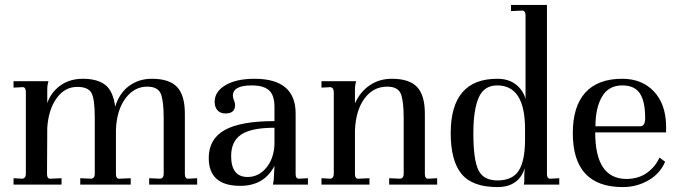

<svg xmlns="http://www.w3.org/2000/svg" viewBox="-20 -750 2761 780"><path d="M744 -24 781 -26V0H586V-26L632 -24Q645 -27 645 -43V-270Q645 -341 633 -369.5Q621 -398 578 -398Q525 -398 489.5 -350Q454 -302 451 -223V-43Q451 -24 464 -24L511 -26V0H306V-26L352 -24Q365 -27 365 -43V-272Q365 -348 351.5 -372.5Q338 -397 294 -397Q243 -397 210 -351Q177 -305 172 -231L171 -43Q171 -24 184 -24L230 -26V0H35V-26L72 -24Q85 -27 85 -43V-376Q85 -396 72 -396L35 -394V-420H177Q172 -405 172 -386V-331Q187 -375 225 -402.5Q263 -430 317 -430Q374 -430 406.5 -406Q439 -382 448 -317Q465 -372 504.5 -401Q544 -430 597 -430Q668 -430 699.5 -396.5Q731 -363 731 -288V-43Q731 -24 744 -24ZM171 -203V-195Z M1194 -24 1231 -26V0H1089Q1093 -20 1093 -37L1095 -76Q1053 5 956 5Q828 5 828 -108Q828 -185 892.5 -221.5Q957 -258 1095 -258V-316Q1095 -363 1073 -383Q1051 -403 1002 -403Q926 -403 926 -361Q926 -353 930.5 -342.5Q935 -332 935 -323Q935 -289 896 -289Q875 -289 863.5 -302Q852 -315 852 -336Q852 -378 896 -404Q940 -430 1014 -430Q1181 -430 1181 -289V-43Q1181 -24 1194 -24ZM986 -31Q1030 -31 1061 -67.5Q1092 -104 1095 -162V-231Q1001 -231 960 -203.5Q919 -176 919 -116Q919 -31 986 -31Z M1719 -24 1756 -26V0H1561V-26L1607 -24Q1620 -27 1620 -43V-270Q1620 -341 1608 -369.5Q1596 -398 1553 -398Q1496 -398 1460.5 -349.5Q1425 -301 1422 -219V-43Q1422 -24 1435 -24L1481 -26V0H1286V-26L1323 -24Q1336 -27 1336 -43V-376Q1336 -393 1323 -396L1286 -394V-420H1427Q1422 -405 1422 -385V-330Q1443 -377 1482 -403.5Q1521 -430 1572 -430Q1643 -430 1674.5 -396.5Q1706 -363 1706 -288V-43Q1706 -24 1719 -24Z M1811 -209Q1811 -430 2000 -430Q2046 -430 2075.5 -407Q2105 -384 2115 -348V-687Q2115 -707 2102 -707L2056 -705V-730H2202V-43Q2202 -24 2215 -24L2252 -26V0H2108Q2110 -8 2110 -16V-38Q2110 -46 2111 -56L2112 -67Q2087 10 2001 10Q1899 10 1855 -43.5Q1811 -97 1811 -209ZM1903 -209Q1903 -101 1923.5 -59Q1944 -17 2001 -17Q2062 -17 2087.5 -57Q2113 -97 2113 -184V-226Q2113 -403 2000 -403Q1946 -403 1924.5 -353Q1903 -303 1903 -209Z M2508 -430Q2587 -430 2635.5 -379.5Q2684 -329 2686 -241V-212H2398Q2398 -24 2524 -23Q2574 -23 2608.5 -48Q2643 -73 2659 -110L2682 -93Q2662 -45 2614.5 -17.5Q2567 10 2510 10Q2307 10 2307 -209Q2307 -318 2358 -374Q2409 -430 2508 -430ZM2508 -403Q2452 -403 2425.5 -357Q2399 -311 2399 -237H2581Q2601 -237 2601 -270Q2601 -338 2579.5 -370.5Q2558 -403 2508 -403Z"/></svg>

Font: Unna
Style: Regular
Weight: 400
Designer: Jorge de Buen U.
Foundry: Omnibus-Type
Version: Version 2.006;PS 002.006;hotconv 1.0.70;makeotf.lib2.5.58329